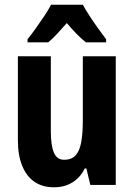

<svg xmlns="http://www.w3.org/2000/svg" viewBox="-20 -786 569 816"><path d="M472 -547V0H364L347 -70H340Q327 -43 307.5 -25.5Q288 -8 263.5 1Q239 10 210 10Q161 10 127 -13Q93 -36 74.5 -81Q56 -126 56 -190V-547H196V-228Q196 -168 209 -137.5Q222 -107 252 -107Q285 -107 302 -126.5Q319 -146 325.5 -183.5Q332 -221 332 -275V-547ZM332 -766Q344 -744 360.5 -718.5Q377 -693 395.5 -667.5Q414 -642 431 -619V-606H345Q326 -621 305.5 -642Q285 -663 264 -688Q242 -663 222 -641.5Q202 -620 185 -606H97V-619Q113 -639 132 -665.5Q151 -692 169 -719Q187 -746 197 -766Z"/></svg>

Font: Noto Sans Display Condensed
Style: Bold
Weight: 700
Width: 3
Designer: Monotype Design Team
Foundry: Monotype Imaging Inc.
Version: Version 2.003